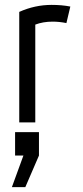

<svg xmlns="http://www.w3.org/2000/svg" viewBox="-20 -503 340 789"><path d="M252.9 -408.2Q223.1 -414.1 196.8 -414.1Q156.7 -414.1 125 -401.9V0H59.1V-454.1Q123.5 -482.9 191.9 -482.9Q234.4 -482.9 269 -476.1ZM28.8 266.1 76.2 136.2H42V40H140.1V136.2L84 266.1Z"/></svg>

Font: Kreadon
Style: Regular
Weight: 400
Designer: kohakuno
Foundry: StudioGnu
Version: Version 1.000;Glyphs 3.1.2 (3151)